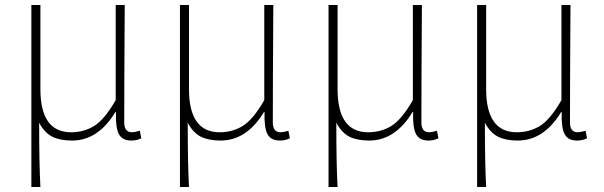

<svg xmlns="http://www.w3.org/2000/svg" viewBox="-20 -547 2408 765"><path d="M105 198V-527H141V-192Q141 -20 263 -20Q314 -20 355 -45Q396 -70 441 -148V-527H477Q475 -209 475 -59Q475 -20 506 -20Q516 -20 537 -26L543 4Q525 13 503 13Q467 13 453.5 -13Q440 -39 442 -101H440Q371 13 267 13Q220 13 189 -2Q158 -17 136 -58Q136 108 141 198Z M697 198V-527H733V-192Q733 -20 855 -20Q906 -20 947 -45Q988 -70 1033 -148V-527H1069Q1067 -209 1067 -59Q1067 -20 1098 -20Q1108 -20 1129 -26L1135 4Q1117 13 1095 13Q1059 13 1045.5 -13Q1032 -39 1034 -101H1032Q963 13 859 13Q812 13 781 -2Q750 -17 728 -58Q728 108 733 198Z M1289 198V-527H1325V-192Q1325 -20 1447 -20Q1498 -20 1539 -45Q1580 -70 1625 -148V-527H1661Q1659 -209 1659 -59Q1659 -20 1690 -20Q1700 -20 1721 -26L1727 4Q1709 13 1687 13Q1651 13 1637.5 -13Q1624 -39 1626 -101H1624Q1555 13 1451 13Q1404 13 1373 -2Q1342 -17 1320 -58Q1320 108 1325 198Z M1881 198V-527H1917V-192Q1917 -20 2039 -20Q2090 -20 2131 -45Q2172 -70 2217 -148V-527H2253Q2251 -209 2251 -59Q2251 -20 2282 -20Q2292 -20 2313 -26L2319 4Q2301 13 2279 13Q2243 13 2229.5 -13Q2216 -39 2218 -101H2216Q2147 13 2043 13Q1996 13 1965 -2Q1934 -17 1912 -58Q1912 108 1917 198Z"/></svg>

Font: Noto Sans Korean Thin
Style: Regular
Weight: 250
Designer: Ryoko NISHIZUKA  (kana & ideographs); Paul D. Hunt (Latin, Greek & Cyrillic); Wenlong ZHANG  (bopomofo); Sandoll Communi
Foundry: Adobe Systems Incorporated
Version: Version 1.0001;PS 1;hotconv 1.0.78;makeotf.lib2.5.61930